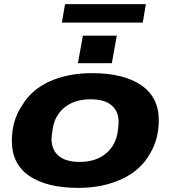

<svg xmlns="http://www.w3.org/2000/svg" viewBox="-20 -892 821 924"><path d="M277.8 -783.2 293 -872.1H682.1L667 -783.2ZM355 -587.9 378.9 -720.2H542L518.1 -587.9ZM356.9 12.2Q205.6 12.2 121.3 -45.2Q37.1 -102.5 37.1 -212.9Q37.1 -312.5 85.9 -383.8Q131.3 -460.9 219.5 -500.5Q307.6 -540 422.9 -540Q574.2 -540 659.2 -482.2Q744.1 -424.3 744.1 -314Q744.1 -225.6 705.1 -158.2Q661.1 -75.2 568.8 -31.5Q476.6 12.2 356.9 12.2ZM363.8 -112.8Q439 -112.8 487.1 -151.1Q535.2 -189.5 545.9 -253.9Q550.8 -284.7 550.8 -305.2Q550.8 -356.4 516.8 -385.3Q482.9 -414.1 416 -414.1Q339.8 -414.1 292.2 -376.2Q244.6 -338.4 233.9 -273.9Q228 -236.8 228 -223.1Q228 -171.4 262.2 -142.1Q296.4 -112.8 363.8 -112.8Z"/></svg>

Font: Archivo Expanded ExtraBold
Style: Italic
Weight: 800
Width: 7
Italic angle: -10°
Designer: Hector Gatti
Foundry: Omnibus-Type
Version: Version 2.001